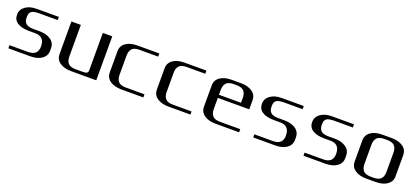

<svg xmlns="http://www.w3.org/2000/svg" viewBox="33 -1489 5183 2394"><g transform="rotate(20 2624.5 -291.5)"><path d="M250 -291.5Q154.3 -291.5 97.9 -327.1Q41.5 -362.8 41.5 -431.2Q41.5 -501 99.1 -542.2Q156.7 -583.5 250 -583.5H541.5V-541.5H291.5Q266.1 -541.5 246.6 -538.6Q227.1 -535.6 213.9 -531Q200.7 -526.4 191.7 -518.3Q182.6 -510.3 177.7 -502.9Q172.9 -495.6 170.2 -484.4Q167.5 -473.1 167 -464.8Q166.5 -456.5 166.5 -443.8Q166.5 -432.1 167 -423.8Q167.5 -415.5 170.2 -403.3Q172.9 -391.1 177.7 -382.3Q182.6 -373.5 191.9 -363.8Q201.2 -354 214.1 -347.9Q227.1 -341.8 246.8 -337.6Q266.6 -333.5 291.5 -333.5H375Q468.8 -333.5 526.1 -293.2Q583.5 -252.9 583.5 -183.1V-149.9Q583.5 -80.6 526.1 -40.3Q468.8 0 375 0H83.5V-41.5H333.5Q367.7 -41.5 392.6 -51.3Q417.5 -61 429.7 -73.7Q441.9 -86.4 449 -105.5Q456.1 -124.5 457.3 -136.5Q458.5 -148.4 458.5 -162.6Q458.5 -291.5 333.5 -291.5Z M1250 -583.5V0H916.5Q822.8 0 765.4 -40.3Q708 -80.6 708 -149.9V-583.5H833V-172.9Q833 -159.7 833.5 -149.9Q834 -140.1 836.7 -125.5Q839.4 -110.8 844.2 -100.3Q849.1 -89.8 858.4 -78.1Q867.7 -66.4 880.4 -58.8Q893.1 -51.3 913.1 -46.4Q933.1 -41.5 958 -41.5H1041.5Q1055.7 -41.5 1062.7 -41.7Q1069.8 -42 1081.5 -43Q1093.3 -43.9 1099.4 -46.6Q1105.5 -49.3 1112.3 -54Q1119.1 -58.6 1122.1 -65.9Q1125 -73.2 1125 -83.5V-583.5Z M1874.5 -583.5V-541.5H1624.5Q1599.6 -541.5 1579.6 -536.6Q1559.6 -531.7 1546.9 -524.4Q1534.2 -517.1 1524.9 -505.1Q1515.6 -493.2 1510.7 -482.7Q1505.9 -472.2 1503.2 -457.5Q1500.5 -442.9 1500 -433.3Q1499.5 -423.8 1499.5 -410.6V-172.9Q1499.5 -159.7 1500 -149.9Q1500.5 -140.1 1503.2 -125.5Q1505.9 -110.8 1510.7 -100.3Q1515.6 -89.8 1524.9 -78.1Q1534.2 -66.4 1546.9 -58.8Q1559.6 -51.3 1579.6 -46.4Q1599.6 -41.5 1624.5 -41.5H1874.5V0H1583Q1489.3 0 1431.9 -40.3Q1374.5 -80.6 1374.5 -149.9V-433.1Q1374.5 -502.9 1431.9 -543.2Q1489.3 -583.5 1583 -583.5Z M2499.5 -583.5V-541.5H2249.5Q2224.6 -541.5 2204.6 -536.6Q2184.6 -531.7 2171.9 -524.4Q2159.2 -517.1 2149.9 -505.1Q2140.6 -493.2 2135.7 -482.7Q2130.9 -472.2 2128.2 -457.5Q2125.5 -442.9 2125 -433.3Q2124.5 -423.8 2124.5 -410.6V-172.9Q2124.5 -159.7 2125 -149.9Q2125.5 -140.1 2128.2 -125.5Q2130.9 -110.8 2135.7 -100.3Q2140.6 -89.8 2149.9 -78.1Q2159.2 -66.4 2171.9 -58.8Q2184.6 -51.3 2204.6 -46.4Q2224.6 -41.5 2249.5 -41.5H2499.5V0H2208Q2114.3 0 2056.9 -40.3Q1999.5 -80.6 1999.5 -149.9V-433.1Q1999.5 -502.9 2056.9 -543.2Q2114.3 -583.5 2208 -583.5Z M3166.5 -312.5H2749.5V-172.9Q2749.5 -159.7 2750 -149.9Q2750.5 -140.1 2753.2 -125.5Q2755.9 -110.8 2760.7 -100.3Q2765.6 -89.8 2774.9 -78.1Q2784.2 -66.4 2796.9 -58.8Q2809.6 -51.3 2829.6 -46.4Q2849.6 -41.5 2874.5 -41.5H3145.5V0H2833Q2739.3 0 2681.9 -40.3Q2624.5 -80.6 2624.5 -149.9V-433.1Q2624.5 -502.9 2681.9 -543.2Q2739.3 -583.5 2833 -583.5H2958Q3051.8 -583.5 3109.1 -543.2Q3166.5 -502.9 3166.5 -433.1ZM2749.5 -354H3041.5V-410.6Q3041.5 -423.8 3041 -433.3Q3040.5 -442.9 3037.8 -457.5Q3035.2 -472.2 3030.3 -482.7Q3025.4 -493.2 3016.1 -505.1Q3006.8 -517.1 2994.1 -524.4Q2981.4 -531.7 2961.4 -536.6Q2941.4 -541.5 2916.5 -541.5H2874.5Q2849.6 -541.5 2829.6 -536.6Q2809.6 -531.7 2796.9 -524.4Q2784.2 -517.1 2774.9 -505.1Q2765.6 -493.2 2760.7 -482.7Q2755.9 -472.2 2753.2 -457.5Q2750.5 -442.9 2750 -433.3Q2749.5 -423.8 2749.5 -410.6Z M3499.5 -291.5Q3403.8 -291.5 3347.4 -327.1Q3291 -362.8 3291 -431.2Q3291 -501 3348.6 -542.2Q3406.2 -583.5 3499.5 -583.5H3791V-541.5H3541Q3515.6 -541.5 3496.1 -538.6Q3476.6 -535.6 3463.4 -531Q3450.2 -526.4 3441.2 -518.3Q3432.1 -510.3 3427.2 -502.9Q3422.4 -495.6 3419.7 -484.4Q3417 -473.1 3416.5 -464.8Q3416 -456.5 3416 -443.8Q3416 -432.1 3416.5 -423.8Q3417 -415.5 3419.7 -403.3Q3422.4 -391.1 3427.2 -382.3Q3432.1 -373.5 3441.4 -363.8Q3450.7 -354 3463.6 -347.9Q3476.6 -341.8 3496.3 -337.6Q3516.1 -333.5 3541 -333.5H3624.5Q3718.3 -333.5 3775.6 -293.2Q3833 -252.9 3833 -183.1V-149.9Q3833 -80.6 3775.6 -40.3Q3718.3 0 3624.5 0H3333V-41.5H3583Q3617.2 -41.5 3642.1 -51.3Q3667 -61 3679.2 -73.7Q3691.4 -86.4 3698.5 -105.5Q3705.6 -124.5 3706.8 -136.5Q3708 -148.4 3708 -162.6Q3708 -291.5 3583 -291.5Z M4166 -291.5Q4070.3 -291.5 4013.9 -327.1Q3957.5 -362.8 3957.5 -431.2Q3957.5 -501 4015.1 -542.2Q4072.8 -583.5 4166 -583.5H4457.5V-541.5H4207.5Q4182.1 -541.5 4162.6 -538.6Q4143.1 -535.6 4129.9 -531Q4116.7 -526.4 4107.7 -518.3Q4098.6 -510.3 4093.8 -502.9Q4088.9 -495.6 4086.2 -484.4Q4083.5 -473.1 4083 -464.8Q4082.5 -456.5 4082.5 -443.8Q4082.5 -432.1 4083 -423.8Q4083.5 -415.5 4086.2 -403.3Q4088.9 -391.1 4093.8 -382.3Q4098.6 -373.5 4107.9 -363.8Q4117.2 -354 4130.1 -347.9Q4143.1 -341.8 4162.8 -337.6Q4182.6 -333.5 4207.5 -333.5H4291Q4384.8 -333.5 4442.1 -293.2Q4499.5 -252.9 4499.5 -183.1V-149.9Q4499.5 -80.6 4442.1 -40.3Q4384.8 0 4291 0H3999.5V-41.5H4249.5Q4283.7 -41.5 4308.6 -51.3Q4333.5 -61 4345.7 -73.7Q4357.9 -86.4 4365 -105.5Q4372.1 -124.5 4373.3 -136.5Q4374.5 -148.4 4374.5 -162.6Q4374.5 -291.5 4249.5 -291.5Z M4832.5 0Q4738.8 0 4681.4 -40.3Q4624 -80.6 4624 -149.9V-433.1Q4624 -502.9 4681.4 -543.2Q4738.8 -583.5 4832.5 -583.5H4957.5Q5051.3 -583.5 5108.6 -543.2Q5166 -502.9 5166 -433.1V-149.9Q5166 -80.6 5108.6 -40.3Q5051.3 0 4957.5 0ZM4916 -41.5Q4940.9 -41.5 4960.9 -46.4Q4981 -51.3 4993.7 -58.8Q5006.3 -66.4 5015.6 -78.1Q5024.9 -89.8 5029.8 -100.3Q5034.7 -110.8 5037.4 -125.5Q5040 -140.1 5040.5 -149.9Q5041 -159.7 5041 -172.9V-410.6Q5041 -423.8 5040.5 -433.3Q5040 -442.9 5037.4 -457.5Q5034.7 -472.2 5029.8 -482.7Q5024.9 -493.2 5015.6 -505.1Q5006.3 -517.1 4993.7 -524.4Q4981 -531.7 4960.9 -536.6Q4940.9 -541.5 4916 -541.5H4874Q4849.1 -541.5 4829.1 -536.6Q4809.1 -531.7 4796.4 -524.4Q4783.7 -517.1 4774.4 -505.1Q4765.1 -493.2 4760.3 -482.7Q4755.4 -472.2 4752.7 -457.5Q4750 -442.9 4749.5 -433.3Q4749 -423.8 4749 -410.6V-172.9Q4749 -159.7 4749.5 -149.9Q4750 -140.1 4752.7 -125.5Q4755.4 -110.8 4760.3 -100.3Q4765.1 -89.8 4774.4 -78.1Q4783.7 -66.4 4796.4 -58.8Q4809.1 -51.3 4829.1 -46.4Q4849.1 -41.5 4874 -41.5Z"/></g></svg>

Font: Gputeks
Style: Bold
Weight: 600
Width: 8
Version: Version 0.9